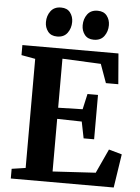

<svg xmlns="http://www.w3.org/2000/svg" viewBox="-63 -1017 775 1065"><g transform="rotate(5 325.0 -484.5)"><path d="M115 -65.5V-673L37.5 -687V-743H572.5L586.5 -573H517.5L480 -677L265.5 -687V-414L401.5 -417.5L421 -504H479.5V-257H421L402.5 -349L265.5 -352V-59L504.5 -73L566.5 -207.5L639.5 -187L611 0H38V-54ZM224.5 -807Q191 -807 173.8 -829.2Q156.5 -851.5 156.5 -881.5Q156.5 -917 176 -943Q195.5 -969 233 -969H234Q267.5 -969 284.5 -946.8Q301.5 -924.5 301.5 -894.5Q301.5 -859.5 282.2 -833.2Q263 -807 225.5 -807ZM428.5 -807Q395.5 -807 378.2 -829.2Q361 -851.5 361 -881.5Q361 -917 380.2 -943Q399.5 -969 437 -969H438Q471.5 -969 488.8 -946.8Q506 -924.5 506 -894.5Q506 -859.5 486.8 -833.2Q467.5 -807 429.5 -807Z"/></g></svg>

Font: Merriweather 36pt
Style: Bold
Weight: 700
Designer: Eben Sorkin
Foundry: Eben Sorkin
Version: Version 2.100